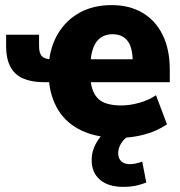

<svg xmlns="http://www.w3.org/2000/svg" viewBox="-20 -529 704 752"><path d="M447 11Q362 11 302 -16.5Q242 -44 209 -96.5Q176 -149 171 -222L189 -207H156Q76 -207 40 -241.5Q4 -276 4 -348V-393H133V-348Q133 -320 144.5 -308.5Q156 -297 180 -297H196L171 -279Q177 -348 208.5 -399.5Q240 -451 293 -480Q346 -509 417 -509Q487 -509 538 -479Q589 -449 617 -392.5Q645 -336 645 -255V-207H320L334 -220Q339 -165 366.5 -140.5Q394 -116 455 -116Q489 -116 526 -126.5Q563 -137 591 -156L634 -42Q594 -15 545 -2Q496 11 447 11ZM421 -395Q394 -395 375 -382Q356 -369 345.5 -342Q335 -315 334 -273L320 -297H513L500 -283Q500 -343 479.5 -369Q459 -395 421 -395ZM464 203Q404 203 371.5 175Q339 147 339 98Q339 55 366.5 16Q394 -23 440 -47L489 0Q475 8 464.5 19.5Q454 31 448.5 44Q443 57 443 71Q443 92 455.5 103Q468 114 488 114Q500 114 511.5 111.5Q523 109 537 104L553 186Q529 195 509 199Q489 203 464 203Z"/></svg>

Font: Nunito Sans 10pt SemiCondensed Black
Style: Regular
Weight: 900
Width: 4
Designer: Vernon Adams
Foundry: Vernon Adams
Version: Version 3.101;gftools[0.9.27]